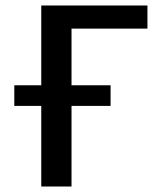

<svg xmlns="http://www.w3.org/2000/svg" viewBox="-20 -678 576 698"><path d="M130 0V-658H240V0ZM181 -574V-658H516V-574ZM32 -293V-368H382V-293Z"/></svg>

Font: Ysabeau Infant SemiBold
Style: Regular
Weight: 600
Designer: Christian Thalmann (Catharsis Fonts)
Version: Version 2.002; featfreeze: ss01,ss02,lnum